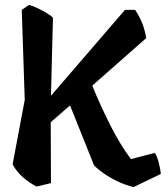

<svg xmlns="http://www.w3.org/2000/svg" viewBox="-20 -740 678 776"><path d="M606 -122Q614 -110 621 -85Q628 -60 630 -37L520 16Q490 9 458.5 -5.5Q427 -20 401 -38Q375 -56 360 -72L263 -314L185 -246L186 0L128 14Q102 1 75 -21.5Q48 -44 31 -76L80 -336L68 -700L97 -720Q108 -718 127.5 -709Q147 -700 166 -689Q185 -678 194 -668L186 -353L485 -700H526Q561 -649 571 -586L353 -394Q384 -317 424.5 -236.5Q465 -156 509 -97Z"/></svg>

Font: Langar
Style: Regular
Weight: 400
Designer: Alessia Mazzarella
Foundry: Typeland
Version: Version 1.001; ttfautohint (v1.8.3)